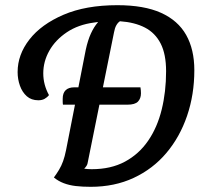

<svg xmlns="http://www.w3.org/2000/svg" viewBox="-20 -699 805 741"><path d="M330 22Q298 22 272.5 19Q247 16 226 8Q205 0 188 -14Q199 -29 208 -44Q217 -59 223.5 -77Q230 -95 235 -120L311 -507Q319 -544 331 -570Q343 -596 358 -613L357 -614Q353 -614 343 -612Q282 -604 238 -574.5Q194 -545 170.5 -503.5Q147 -462 147 -416Q147 -372 169 -332Q162 -323 152 -317.5Q142 -312 128 -312Q101 -312 83.5 -327.5Q66 -343 57 -368Q48 -393 48 -421Q48 -488 93.5 -546.5Q139 -605 225 -642Q311 -679 433 -679Q536 -679 601.5 -649.5Q667 -620 698.5 -564Q730 -508 730 -428Q730 -334 702 -252Q674 -170 622 -108.5Q570 -47 496 -12.5Q422 22 330 22ZM223 -295Q222 -300 222 -307Q222 -314 222 -318Q222 -340 233.5 -351Q245 -362 267 -362H522Q523 -357 523.5 -350.5Q524 -344 524 -339Q524 -319 512.5 -307Q501 -295 472 -295ZM334 -46Q408 -46 462 -75Q516 -104 551.5 -155.5Q587 -207 604 -276Q621 -345 621 -424Q621 -490 600 -531Q579 -572 539.5 -592.5Q500 -613 443 -617Q435 -612 429 -601.5Q423 -591 420 -574L319 -74Q318 -65 314 -59Q310 -53 305 -48Q312 -47 319 -46.5Q326 -46 334 -46Z"/></svg>

Font: Sansita Swashed Light
Style: Regular
Weight: 300
Designer: Pablo Cosgaya
Foundry: Omnibus-Type
Version: Version 1.003